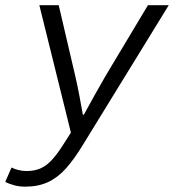

<svg xmlns="http://www.w3.org/2000/svg" viewBox="-64 -506 684 736"><path d="M32.8 209.5Q10.5 209.5 -9.1 204.3Q-28.7 199.2 -43.7 191.1L-19.9 136.2Q-7.9 142.2 7.1 145.9Q22.1 149.6 37.8 149.6Q67.8 149.6 90.6 139.8Q113.4 130 133.9 108.1Q154.4 86.2 177.7 49.6L207.8 2.3L86.8 -486.1H161.1L224.7 -213.7Q232 -182.4 240 -140.7Q248 -99 253.6 -66.4H257.6Q275.4 -99 298.4 -140.7Q321.5 -182.4 339.9 -213.7L503.1 -486.1H582.9L252.2 51.8Q219.6 105.4 188.2 140.3Q156.8 175.2 119.6 192.3Q82.5 209.5 32.8 209.5Z"/></svg>

Font: SourceCodeVF
Style: Italic
Weight: 200
Italic angle: -11°
Monospace: yes
Designer: Paul D. Hunt, Teo Tuominen
Foundry: Adobe
Version: Version 1.026;hotconv 1.1.0;makeotfexe 2.6.0